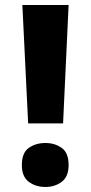

<svg xmlns="http://www.w3.org/2000/svg" viewBox="-20 -734 362 764"><path d="M231 -243H92L69 -714H253ZM67 -77Q67 -126 94.5 -145.5Q122 -165 161 -165Q198 -165 225.5 -145.5Q253 -126 253 -77Q253 -31 225.5 -10.5Q198 10 161 10Q122 10 94.5 -10.5Q67 -31 67 -77Z"/></svg>

Font: Noto Sans Sinhala ExtraBold
Style: Regular
Weight: 800
Designer: Jelle Bosma - Monotype Design Team
Foundry: Monotype Imaging Inc.
Version: Version 2.006; ttfautohint (v1.8.4.7-5d5b)